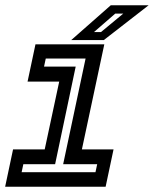

<svg xmlns="http://www.w3.org/2000/svg" viewBox="-20 -708 584 728"><path d="M-0.5 0 29.5 -141.5H149.5L204.5 -398.5H84.5L114.5 -540H375.5L290.5 -141.5H410.5L380.5 0ZM62 -55H342L348.5 -85.5H219.5L304.5 -486H153.5L147 -455.5H267L189 -85.5H68.5ZM250 -556 400 -688H543.5L373.5 -556ZM336.5 -586.5H363L447.5 -656.5H417Z"/></svg>

Font: Tourney SemiBold
Style: Italic
Weight: 600
Italic angle: -12°
Version: Version 1.015